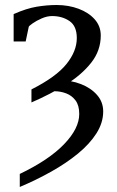

<svg xmlns="http://www.w3.org/2000/svg" viewBox="-20 -514 464 763"><path d="M58.6 229V177.2Q173.8 122.1 234.4 59.3Q294.9 -3.4 294.9 -61Q294.9 -95.2 280.3 -114.7Q265.6 -134.3 243.2 -142.8Q220.7 -151.4 196.8 -151.4L214.8 -195.3Q262.2 -195.3 302 -179.7Q341.8 -164.1 366 -136.2Q390.1 -108.4 390.1 -71.3Q390.1 -26.4 363.3 15.9Q336.4 58.1 290 96.2Q243.7 134.3 184.1 167.7Q124.5 201.2 58.6 229ZM105 -106.9V-158.7Q202.6 -208 243.9 -259.3Q285.2 -310.5 285.2 -362.8Q285.2 -410.6 256.1 -430.4Q227.1 -450.2 187 -450.2Q167 -450.2 145.8 -440.9Q124.5 -431.6 109.6 -421.1Q94.7 -410.6 94.2 -407.2L82 -349.1H34.2V-458Q85 -480.5 125.7 -487.3Q166.5 -494.1 205.1 -494.1Q252.4 -494.1 292.2 -479.2Q332 -464.4 356.2 -437.3Q380.4 -410.2 380.4 -373Q380.4 -313 342.5 -264.9Q304.7 -216.8 242.2 -178Q179.7 -139.2 105 -106.9Z"/></svg>

Font: Charis
Style: Regular
Weight: 400
Designer: Walt Agee, Miriam Martin, Annie Olsen, Victor Gaultney, Lorna Priest, Alan Ward, Bob Hallissy, Martin Hosken, Sharon Cor
Foundry: SIL Global
Version: Version 7.000